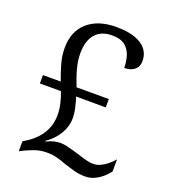

<svg xmlns="http://www.w3.org/2000/svg" viewBox="-134 -823 828 932"><g transform="rotate(20 279.5 -357.0)"><path d="M411.7 10.3Q379.7 10.3 352.5 2.3Q325.3 -5.7 299 -14Q276.3 -23 252.2 -29.3Q228 -35.7 201.3 -35.7Q168 -35.7 142.2 -27Q116.3 -18.3 88.3 -5L68.3 5.3V-46L89.3 -59.3Q111.3 -73 133.7 -95.8Q156 -118.7 170.7 -150.7Q185.3 -182.7 185.3 -224.7Q185.3 -253.3 178.3 -282.8Q171.3 -312.3 161 -339H52V-382.3H144Q130.7 -417 118.3 -459Q106 -501 106 -542.7Q106 -628.7 160.3 -676.2Q214.7 -723.7 307 -723.7Q368.3 -723.7 407.3 -709.2Q446.3 -694.7 464.7 -669.5Q483 -644.3 483 -612Q483 -581.7 463.2 -565.7Q443.3 -549.7 411 -549.7Q411 -581 402.2 -610.7Q393.3 -640.3 370.3 -659.3Q347.3 -678.3 303.3 -678.3Q245.7 -678.3 216 -643.3Q186.3 -608.3 186.3 -545Q186.3 -513.3 193 -483.5Q199.7 -453.7 208.7 -428.2Q217.7 -402.7 225.7 -382.3H392.3V-339L239 -339.7Q246.7 -315.3 253.2 -287.7Q259.7 -260 259.7 -231.7Q259.7 -204.7 248.8 -178.2Q238 -151.7 218.5 -128Q199 -104.3 171.3 -85.7L174.3 -83.3Q196.7 -94.3 214 -98.2Q231.3 -102 246.7 -102Q259.7 -102 276.2 -98.5Q292.7 -95 309.5 -90Q326.3 -85 341.3 -80.7Q362.7 -73.7 385.3 -67.2Q408 -60.7 427.7 -60.7Q447.3 -60.7 466 -69.5Q484.7 -78.3 501 -92Q517.3 -105.7 530 -121V-58.3Q518.3 -42.3 500.5 -26.7Q482.7 -11 460.3 -0.3Q438 10.3 411.7 10.3Z"/></g></svg>

Font: Noto Serif Hentaigana ExtraLight
Style: Regular
Weight: 200
Designer: Kazuhiro Yamada
Foundry: nipponia
Version: Version 1.000